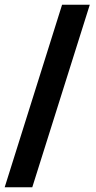

<svg xmlns="http://www.w3.org/2000/svg" viewBox="-34 -731 405 812"><path d="M102.5 61H-14.2L228.5 -710.9H345.7Z"/></svg>

Font: Vazirmatn FD NL Black
Style: Regular
Weight: 900
Designer: Saber Rastikerdar
Foundry: Saber Rastikerdar
Version: Version 33.003